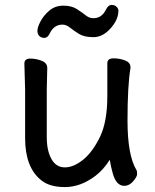

<svg xmlns="http://www.w3.org/2000/svg" viewBox="-20 -732 630 780"><path d="M234 -632Q199 -632 182 -596Q173 -578 160.5 -578Q148 -578 140 -585.5Q132 -593 132 -607Q132 -621 144.5 -645Q157 -669 180.5 -689Q204 -709 237.5 -709Q271 -709 292.5 -695Q314 -681 328.5 -669.5Q343 -658 359 -658Q394 -658 411 -694Q420 -712 433 -712Q446 -712 453.5 -704.5Q461 -697 461 -689Q461 -652 429 -616.5Q397 -581 359.5 -581Q322 -581 300.5 -594.5Q279 -608 264 -620Q249 -632 234 -632ZM510 -459V-455Q498 -384 498 -242Q498 -100 535 -40Q537 -36 537 -25Q537 -14 521 4.5Q505 23 485 23Q452 23 438 -28Q430 -56 426 -83Q400 -42 367 -17Q307 28 243.5 28Q180 28 146 -1Q82 -53 82 -171V-368L79 -474Q79 -494 103 -494Q127 -494 149.5 -485Q172 -476 172 -456L170 -368V-175Q170 -120 189 -86Q208 -52 243.5 -52Q279 -52 317.5 -83Q356 -114 386 -175.5Q416 -237 416 -342V-475Q416 -495 441 -495Q466 -495 488 -486.5Q510 -478 510 -459Z"/></svg>

Font: LXGW ZhenKai
Style: Regular
Weight: 400
Designer: LXGW / Fontworks Inc.
Foundry: LXGW / Fontworks Inc.
Version: Version 0.800;June 8, 2025